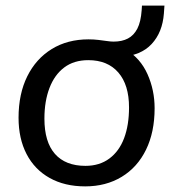

<svg xmlns="http://www.w3.org/2000/svg" viewBox="-20 -656 617 683"><path d="M283 7Q210 7 156.5 -23Q103 -53 74.5 -108Q46 -163 46 -237Q46 -322 77 -384.5Q108 -447 164 -481.5Q220 -516 295 -516Q313 -516 330 -514Q347 -512 360.5 -510Q374 -508 384 -508Q414 -508 435 -519Q456 -530 468.5 -554Q481 -578 484 -620L485 -636H565L563 -608Q558 -541 519.5 -499.5Q481 -458 410 -454L428 -480Q480 -448 505 -391.5Q530 -335 530 -271Q530 -186 499.5 -123.5Q469 -61 413 -27Q357 7 283 7ZM284 -66Q334 -66 369 -92Q404 -118 421.5 -164.5Q439 -211 439 -274Q439 -354 401 -398Q363 -442 294 -442Q243 -442 208.5 -416Q174 -390 156 -343Q138 -296 138 -234Q138 -151 175.5 -108.5Q213 -66 284 -66Z"/></svg>

Font: Muli Medium
Style: Italic
Weight: 500
Italic angle: -4.541°
Designer: Vernon Adams
Foundry: Vernon Adams
Version: Version 2.100; ttfautohint (v1.8.1.43-b0c9)